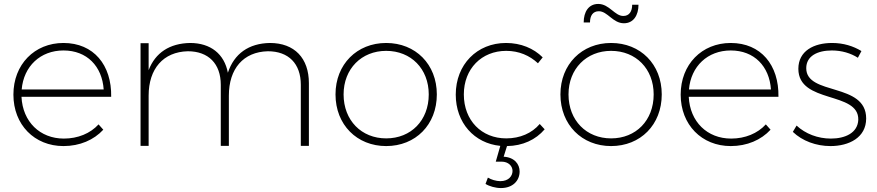

<svg xmlns="http://www.w3.org/2000/svg" viewBox="-20 -740 4451 974"><path d="M302 -522C155 -522 48 -413 48 -260C48 -107 155 1 302 1C385 1 456 -30 504 -82L480 -109C438 -63 375 -37 304 -37C183 -37 95 -122 89 -249H544C547 -410 455 -522 302 -522ZM90 -286C100 -404 185 -484 302 -484C421 -484 498 -404 506 -286Z M1349 -522C1242 -520 1168 -468 1136 -371C1118 -466 1049 -522 944 -522C841 -520 768 -473 734 -384V-521H693V0H734V-255C734 -391 808 -477 933 -480C1037 -480 1100 -417 1100 -310V0H1141V-255C1141 -391 1214 -477 1339 -480C1444 -480 1506 -417 1506 -310V0H1547V-318C1547 -445 1474 -522 1349 -522Z M1939 -522C1791 -522 1682 -414 1682 -261C1682 -107 1791 1 1939 1C2088 1 2196 -107 2196 -261C2196 -414 2088 -522 1939 -522ZM1939 -482C2065 -482 2155 -391 2155 -261C2155 -129 2065 -38 1939 -38C1814 -38 1723 -129 1723 -261C1723 -391 1814 -482 1939 -482Z M2743 -84 2718 -111C2678 -64 2618 -38 2548 -38C2423 -38 2333 -129 2333 -261C2333 -391 2423 -482 2548 -482C2613 -482 2667 -458 2709 -419L2733 -449C2687 -495 2622 -522 2547 -522C2400 -522 2292 -413 2292 -260C2292 -117 2386 -13 2518 0L2495 80H2524C2560 80 2580 103 2580 127C2580 153 2560 179 2518 179C2497 179 2471 171 2455 161L2443 193C2462 205 2494 214 2521 214C2582 214 2616 176 2616 130C2616 93 2590 58 2535 55L2552 1C2631 0 2698 -31 2743 -84Z M3219 -716H3187C3187 -682 3172 -659 3142 -659C3098 -659 3071 -720 3015 -720C2966 -720 2941 -680 2941 -626H2973C2973 -661 2988 -683 3018 -683C3062 -683 3089 -622 3145 -622C3194 -622 3219 -663 3219 -716ZM3080 -522C2932 -522 2823 -414 2823 -261C2823 -107 2932 1 3080 1C3229 1 3337 -107 3337 -261C3337 -414 3229 -522 3080 -522ZM3080 -482C3206 -482 3296 -391 3296 -261C3296 -129 3206 -38 3080 -38C2955 -38 2864 -129 2864 -261C2864 -391 2955 -482 3080 -482Z M3687 -522C3540 -522 3433 -413 3433 -260C3433 -107 3540 1 3687 1C3770 1 3841 -30 3889 -82L3865 -109C3823 -63 3760 -37 3689 -37C3568 -37 3480 -122 3474 -249H3929C3932 -410 3840 -522 3687 -522ZM3475 -286C3485 -404 3570 -484 3687 -484C3806 -484 3883 -404 3891 -286Z M4332 -447 4350 -481C4309 -506 4259 -522 4201 -522C4109 -522 4030 -482 4030 -391C4030 -212 4338 -279 4334 -132C4331 -66 4268 -37 4195 -37C4129 -37 4066 -61 4021 -103L4002 -71C4050 -25 4120 1 4193 1C4287 1 4374 -42 4374 -139C4374 -323 4070 -254 4070 -394C4070 -456 4127 -484 4200 -484C4250 -484 4296 -470 4332 -447Z"/></svg>

Font: Montserrat arm ExtraLight
Style: Regular
Weight: 275
Designer: Julieta Ulanovsky
Foundry: Julieta Ulanovsky
Version: Version 6.000;PS 006.000;hotconv 1.0.88;makeotf.lib2.5.64775